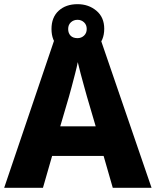

<svg xmlns="http://www.w3.org/2000/svg" viewBox="-20 -901 747 921"><path d="M521 0 477 -153H230L186 0H0L243 -717H461L707 0ZM397 -438Q392 -456 383.5 -486.5Q375 -517 366.5 -549Q358 -581 353 -603Q349 -581 340.5 -548.5Q332 -516 324 -485.5Q316 -455 311 -438L269 -295H439ZM352 -643Q296 -643 261.5 -674.5Q227 -706 227 -762Q227 -818 261.5 -849.5Q296 -881 352 -881Q405 -881 442.5 -849.5Q480 -818 480 -763Q480 -706 443 -674.5Q406 -643 352 -643ZM352 -718Q370 -718 383 -730Q396 -742 396 -762Q396 -782 383 -794Q370 -806 352 -806Q333 -806 320 -794Q307 -782 307 -762Q307 -742 318.5 -730Q330 -718 352 -718Z"/></svg>

Font: Noto Sans Cham ExtraBold
Style: Regular
Weight: 800
Version: Version 2.002